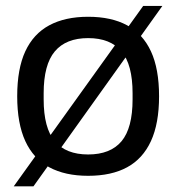

<svg xmlns="http://www.w3.org/2000/svg" viewBox="-20 -596 610 664"><path d="M284.8 12Q205.2 12 150.4 -17.5Q95.6 -47 67.5 -108Q39.5 -169 39.5 -263Q39.5 -358 67.5 -418.5Q95.6 -479 150.4 -508.5Q205.2 -538 284.8 -538Q365.3 -538 419.6 -508.5Q473.9 -479 502 -418.5Q530.1 -358 530.1 -263Q530.1 -169 502 -108Q473.9 -47 419.6 -17.5Q365.3 12 284.8 12ZM284.8 -61.8Q361.8 -61.8 400.2 -107.4Q438.5 -153.1 438.5 -252.3V-273.7Q438.5 -372.4 400.2 -418.3Q361.8 -464.2 284.8 -464.2Q208.2 -464.2 169.6 -418.3Q131 -372.4 131 -273.7V-252.3Q131 -153.1 169.6 -107.4Q208.2 -61.8 284.8 -61.8ZM27.4 48.5 475.2 -575.5H541.5L95.6 48.5Z"/></svg>

Font: Archivo Variable SemiBold
Style: Regular
Weight: 600
Designer: Hector Gatti
Foundry: Omnibus-Type
Version: Version 2.001